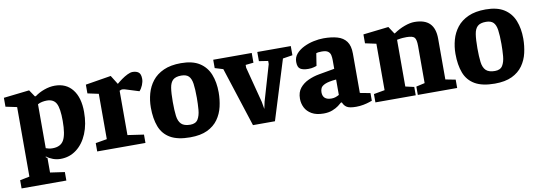

<svg xmlns="http://www.w3.org/2000/svg" viewBox="-54 -854 3828 1360"><g transform="rotate(-10 1860.0 -174.0)"><path d="M12 165V106L81 92V-408L0 -425V-489L185 -510L218 -461H225Q254 -483 293 -497Q332 -511 369 -511Q451 -511 496.5 -453Q542 -395 542 -292Q542 -204 514 -136.5Q486 -69 436 -31Q386 7 321 7Q293 7 267 -2.5Q241 -12 221 -28L218 -24L230 -15V89L334 104V165ZM278 -77Q336 -77 359 -117.5Q382 -158 382 -256Q382 -346 363 -381.5Q344 -417 295 -417Q279 -417 261.5 -413.5Q244 -410 230 -402V-86Q241 -82 252.5 -79.5Q264 -77 278 -77Z M585 0V-60L667 -74V-400L588 -417V-480L772 -510L812 -446Q828 -460 849 -475Q870 -490 891.5 -500.5Q913 -511 929 -511Q956 -511 972 -498.5Q988 -486 988 -451Q988 -431 978.5 -407.5Q969 -384 954 -368L871 -394Q860 -398 851.5 -400Q843 -402 837 -402Q830 -402 825.5 -400Q821 -398 816 -396V-77L932 -60V0Z M1252 16Q1162 16 1109.5 -14.5Q1057 -45 1035 -102.5Q1013 -160 1013 -240Q1013 -291 1026.5 -340Q1040 -389 1070.5 -428Q1101 -467 1152 -490Q1203 -513 1277 -513Q1360 -513 1410 -481Q1460 -449 1482.5 -392.5Q1505 -336 1505 -263Q1505 -211 1493.5 -161Q1482 -111 1453.5 -71Q1425 -31 1376 -7.5Q1327 16 1252 16ZM1268 -72Q1307 -72 1323 -98Q1339 -124 1342.5 -165.5Q1346 -207 1346 -252Q1346 -315 1340.5 -353Q1335 -391 1317.5 -408.5Q1300 -426 1264 -426Q1224 -426 1204.5 -408.5Q1185 -391 1179 -353Q1173 -315 1173 -252Q1173 -192 1178 -152Q1183 -112 1203.5 -92Q1224 -72 1268 -72Z M1704 8 1566 -419 1507 -437V-497H1784V-427L1727 -421V-401L1794 -143L1803 -91L1814 -142L1889 -399V-421L1824 -431V-497H2065V-431L1995 -420L1862 8Z M2212 14Q2160 14 2127 -5Q2094 -24 2079 -54Q2064 -84 2064 -118Q2064 -165 2088 -194.5Q2112 -224 2149.5 -241Q2187 -258 2227 -265L2340 -285V-348Q2340 -366 2336.5 -383Q2333 -400 2319 -410.5Q2305 -421 2274 -421Q2256 -421 2247.5 -419.5Q2239 -418 2234 -416L2220 -327Q2218 -326 2200.5 -321Q2183 -316 2160 -316Q2122 -316 2102.5 -328.5Q2083 -341 2083 -379Q2083 -413 2104.5 -437.5Q2126 -462 2159.5 -478.5Q2193 -495 2231 -503Q2269 -511 2302 -511Q2359 -511 2401 -499Q2443 -487 2466 -456Q2489 -425 2489 -368V-85L2563 -71V-16Q2560 -15 2542.5 -9Q2525 -3 2499.5 2Q2474 7 2447 7Q2400 7 2380.5 -5Q2361 -17 2352 -41H2345Q2338 -34 2320 -20.5Q2302 -7 2275 3.5Q2248 14 2212 14ZM2285 -81Q2301 -81 2314 -85.5Q2327 -90 2340 -97V-208Q2285 -203 2260 -192Q2235 -181 2228.5 -166.5Q2222 -152 2222 -137Q2222 -81 2285 -81Z M2586 0V-60L2665 -74V-408L2586 -425V-489L2769 -510L2803 -458H2807Q2845 -484 2885 -498.5Q2925 -513 2956 -513Q3030 -513 3066 -477Q3102 -441 3102 -367V-74L3174 -60V0H2891V-60L2953 -74V-341Q2953 -387 2940 -402Q2927 -417 2883 -417Q2870 -417 2855 -416Q2840 -415 2814 -410V-74L2876 -60V0Z M3443 16Q3353 16 3300.5 -14.5Q3248 -45 3226 -102.5Q3204 -160 3204 -240Q3204 -291 3217.5 -340Q3231 -389 3261.5 -428Q3292 -467 3343 -490Q3394 -513 3468 -513Q3551 -513 3601 -481Q3651 -449 3673.5 -392.5Q3696 -336 3696 -263Q3696 -211 3684.5 -161Q3673 -111 3644.5 -71Q3616 -31 3567 -7.5Q3518 16 3443 16ZM3459 -72Q3498 -72 3514 -98Q3530 -124 3533.5 -165.5Q3537 -207 3537 -252Q3537 -315 3531.5 -353Q3526 -391 3508.5 -408.5Q3491 -426 3455 -426Q3415 -426 3395.5 -408.5Q3376 -391 3370 -353Q3364 -315 3364 -252Q3364 -192 3369 -152Q3374 -112 3394.5 -92Q3415 -72 3459 -72Z"/></g></svg>

Font: Faustina ExtraBold
Style: Regular
Weight: 800
Designer: Alfonso Garcia
Foundry: http://www.omnibus-type.com
Version: Version 1.200